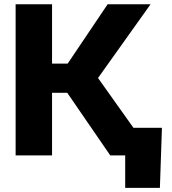

<svg xmlns="http://www.w3.org/2000/svg" viewBox="-20 -748 827 924"><path d="M55.2 0V-727.5H230.5V-441.9H305.7L498 -727.5H704.6L451.7 -372.6L716.8 0H510.7L303.7 -301.3H230.5V0ZM582.5 156.2V0H537.6V-132.8H759.3L749.5 156.2Z"/></svg>

Font: Inter Extra Bold
Style: Regular
Weight: 800
Designer: Rasmus Andersson
Foundry: rsms
Version: Version 4.000;git-3c8e0fc